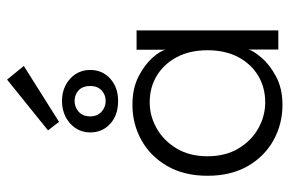

<svg xmlns="http://www.w3.org/2000/svg" viewBox="-161 -665 838 556"><g transform="rotate(-90 258.0 -387.0)"><path d="M392.5 0V-86Q389 -72.5 369.2 -49Q349.5 -25.5 314.8 -6.8Q280 12 232.5 12Q177 12 130.2 -13.8Q83.5 -39.5 55.2 -88.2Q27 -137 27 -205Q27 -273 55.2 -321.8Q83.5 -370.5 130.2 -396.5Q177 -422.5 232.5 -422.5Q280 -422.5 314.5 -404.8Q349 -387 369.2 -364Q389.5 -341 392 -325.5V-410.5H448V0ZM83.5 -205Q83.5 -153 106 -115.5Q128.5 -78 164.2 -58Q200 -38 239.5 -38Q283 -38 317 -58.5Q351 -79 370.8 -116.5Q390.5 -154 390.5 -205Q390.5 -256 370.8 -293.5Q351 -331 317 -351.8Q283 -372.5 239.5 -372.5Q200 -372.5 164.2 -352.2Q128.5 -332 106 -294.5Q83.5 -257 83.5 -205ZM243.5 -464Q202.5 -464 177.5 -486.8Q152.5 -509.5 152.5 -545Q152.5 -568.5 164.8 -587Q177 -605.5 197.5 -616Q218 -626.5 243.5 -626.5Q269 -626.5 289.2 -616Q309.5 -605.5 321.5 -587Q333.5 -568.5 333.5 -545Q333.5 -509.5 308.2 -486.8Q283 -464 243.5 -464ZM243.5 -500Q262 -500 274.5 -512Q287 -524 287 -545Q287 -566.5 274.5 -578.2Q262 -590 243.5 -590Q226 -590 212.5 -578.2Q199 -566.5 199 -545Q199 -524 212.5 -512Q226 -500 243.5 -500ZM183 -635 158.5 -667 305.5 -785.5 345 -737Z"/></g></svg>

Font: League Spartan Thin Light
Style: Regular
Weight: 300
Version: Version 2.002